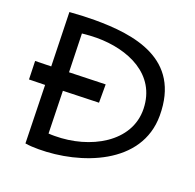

<svg xmlns="http://www.w3.org/2000/svg" viewBox="-128 -847 1023 1005"><g transform="rotate(20 383.0 -345.0)"><path d="M724 -359C724 -676 451 -713 233 -713C192 -713 145 -711 94 -707L102 -407L13 -405L16 -303L105 -305L113 18C136 22 162 23 188 23C418 23 724 -85 724 -359ZM402 -416 200 -410 194 -624C223 -627 251 -629 276 -629C450 -629 627 -554 632 -364C637 -178 439 -71 243 -71C232 -71 220 -71 209 -72L203 -308L402 -314Z"/></g></svg>

Font: McLaren
Style: Regular
Weight: 400
Designer: Astigmatic (AOETI)
Foundry: Astigmatic (AOETI)
Version: Version 1.000